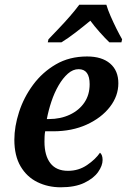

<svg xmlns="http://www.w3.org/2000/svg" viewBox="-20 -786 539 816"><path d="M238 10Q184 10 139 -12Q94 -34 67.5 -79Q41 -124 41 -192Q41 -248 61 -310Q81 -372 120.5 -425.5Q160 -479 217.5 -512.5Q275 -546 350 -546Q413 -546 448 -516Q483 -486 483 -432Q483 -378 447 -331.5Q411 -285 348.5 -256.5Q286 -228 206 -228H172Q170 -218 169.5 -206Q169 -194 169 -184Q169 -125 194 -92.5Q219 -60 269 -60Q314 -60 350 -84.5Q386 -109 405 -137Q416 -128 416 -106Q416 -82 397 -55Q378 -28 338.5 -9Q299 10 238 10ZM188 -280Q237 -280 276.5 -298.5Q316 -317 338.5 -350Q361 -383 361 -428Q361 -492 314 -492Q290 -492 268.5 -473Q247 -454 229 -423Q211 -392 198.5 -354.5Q186 -317 179 -280ZM186 -619Q204 -638 228.5 -663.5Q253 -689 276.5 -716Q300 -743 317 -766H432Q438 -745 450 -717.5Q462 -690 475 -664Q488 -638 499 -619L496 -606H445Q427 -623 403.5 -649.5Q380 -676 364 -698Q335 -674 302 -648.5Q269 -623 241 -606H183Z"/></svg>

Font: Noto Serif SemiCondensed SemiBold
Style: Italic
Weight: 600
Width: 4
Italic angle: -12°
Designer: Monotype Design Team
Foundry: Monotype Imaging Inc.
Version: Version 2.014; ttfautohint (v1.8.4.7-5d5b)